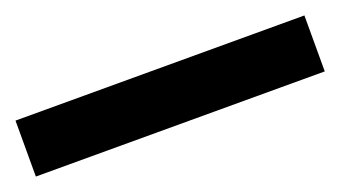

<svg xmlns="http://www.w3.org/2000/svg" viewBox="-30 -967 560 316"><g transform="rotate(-20 250.0 -809.0)"><path d="M503 -760V-858H-3V-760Z"/></g></svg>

Font: Noto Sans Adlam
Style: Bold
Weight: 700
Designer: Mark Jamra, Neil Patel
Foundry: JamraPatel LLC
Version: Version 3.001